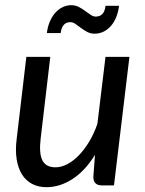

<svg xmlns="http://www.w3.org/2000/svg" viewBox="-20 -732 572 758"><path d="M40 0ZM178.5 -507.5 140.5 -185Q133.5 -127 147.2 -99.2Q161 -71.5 199 -71.5Q221.5 -71.5 245 -83.5Q268.5 -95.5 290.5 -118Q312.5 -140.5 331.8 -172.2Q351 -204 364.5 -243L396.5 -507.5H491L430 0H383Q348.5 0 348.5 -34L355 -120.5Q315.5 -57 265.8 -25Q216 7 163.5 7Q131.5 7 107 -5.8Q82.5 -18.5 67 -43Q51.5 -67.5 45.8 -103.2Q40 -139 46 -185L84 -507.5ZM358 -666.5Q374 -666.5 384 -676.5Q394 -686.5 396.5 -709H450Q447 -684.5 438.8 -664.2Q430.5 -644 417.8 -629.5Q405 -615 388.8 -607Q372.5 -599 353.5 -599Q337.5 -599 324.2 -606Q311 -613 299.5 -621.8Q288 -630.5 277.8 -637.5Q267.5 -644.5 257.5 -644.5Q225 -644.5 219.5 -601.5H165Q168 -626 176.5 -646.2Q185 -666.5 197.8 -681Q210.5 -695.5 226.8 -703.5Q243 -711.5 261.5 -711.5Q278 -711.5 291.2 -704.5Q304.5 -697.5 316 -689Q327.5 -680.5 337.8 -673.5Q348 -666.5 358 -666.5Z"/></svg>

Font: Lato Medium
Style: Italic
Weight: 500
Italic angle: -7°
Designer: Lukasz Dziedzic
Foundry: tyPoland Lukasz Dziedzic
Version: Version 2.006; 2014-01-15